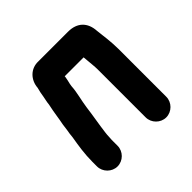

<svg xmlns="http://www.w3.org/2000/svg" viewBox="-146 -620 803 803"><g transform="rotate(-45 255.0 -218.5)"><path d="M172 -7V-34C172 -39 172 -46 173 -57C173 -66 174 -75 175 -83C180 -124 189 -171 194 -212C199 -249 210 -284 212 -320L214 -332C217 -343 219 -354 221 -365V-369H333L335 -347C336 -331 339 -311 339 -292V-8C339 25 367 53 400 53C433 53 461 25 461 -8V-291C461 -331 455 -373 451 -408C448 -460 417 -491 363 -491H188C142 -493 110 -458 107 -415C103 -399 100 -388 98 -372C96 -360 92 -345 91 -332L89 -322C83 -296 79 -260 73 -232L69 -202C67 -191 65 -179 64 -165C57 -124 50 -81 50 -34V-7C50 26 78 54 111 54C144 54 172 26 172 -7Z"/></g></svg>

Font: Electronic
Style: Ti
Weight: 900
Version: Version 1.011